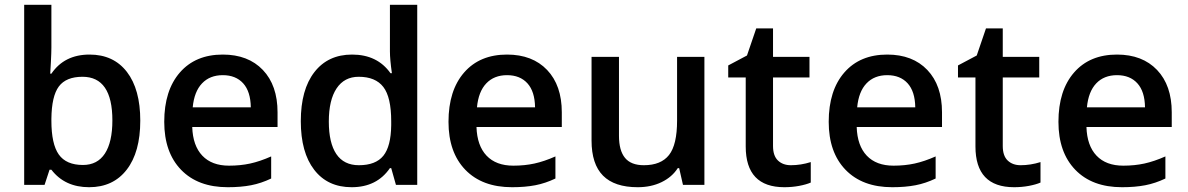

<svg xmlns="http://www.w3.org/2000/svg" viewBox="-20 -780 5012 810"><path d="M357.9 -549.8Q459 -549.8 515.4 -476.6Q571.8 -403.3 571.8 -271Q571.8 -138.2 514.6 -64.2Q457.5 9.8 356 9.8Q253.4 9.8 196.8 -64H189L168 0H82V-759.8H196.8V-579.1Q196.8 -559.1 194.8 -519.5Q192.9 -480 191.9 -469.2H196.8Q251.5 -549.8 357.9 -549.8ZM328.1 -456.1Q258.8 -456.1 228.3 -415.3Q197.8 -374.5 196.8 -278.8V-271Q196.8 -172.4 228 -128.2Q259.3 -84 330.1 -84Q391.1 -84 422.6 -132.3Q454.1 -180.7 454.1 -272Q454.1 -456.1 328.1 -456.1Z M940.9 9.8Q814.9 9.8 743.9 -63.7Q672.9 -137.2 672.9 -266.1Q672.9 -398.4 738.8 -474.1Q804.7 -549.8 919.9 -549.8Q1026.9 -549.8 1088.9 -484.9Q1150.9 -419.9 1150.9 -306.2V-244.1H791Q793.5 -165.5 833.5 -123.3Q873.5 -81.1 946.3 -81.1Q994.1 -81.1 1035.4 -90.1Q1076.7 -99.1 1124 -120.1V-26.9Q1082 -6.8 1039.1 1.5Q996.1 9.8 940.9 9.8ZM919.9 -462.9Q865.2 -462.9 832.3 -428.2Q799.3 -393.6 793 -327.1H1038.1Q1037.1 -394 1005.9 -428.5Q974.6 -462.9 919.9 -462.9Z M1463.4 9.8Q1362.3 9.8 1305.7 -63.5Q1249 -136.7 1249 -269Q1249 -401.9 1306.4 -475.8Q1363.8 -549.8 1465.3 -549.8Q1571.8 -549.8 1627.4 -471.2H1633.3Q1625 -529.3 1625 -563V-759.8H1740.2V0H1650.4L1630.4 -70.8H1625Q1569.8 9.8 1463.4 9.8ZM1494.1 -83Q1564.9 -83 1597.2 -122.8Q1629.4 -162.6 1630.4 -252V-268.1Q1630.4 -370.1 1597.2 -413.1Q1564 -456.1 1493.2 -456.1Q1432.6 -456.1 1399.9 -407Q1367.2 -357.9 1367.2 -267.1Q1367.2 -177.2 1398.9 -130.1Q1430.7 -83 1494.1 -83Z M2140.1 9.8Q2014.2 9.8 1943.1 -63.7Q1872.1 -137.2 1872.1 -266.1Q1872.1 -398.4 1938 -474.1Q2003.9 -549.8 2119.1 -549.8Q2226.1 -549.8 2288.1 -484.9Q2350.1 -419.9 2350.1 -306.2V-244.1H1990.2Q1992.7 -165.5 2032.7 -123.3Q2072.8 -81.1 2145.5 -81.1Q2193.4 -81.1 2234.6 -90.1Q2275.9 -99.1 2323.2 -120.1V-26.9Q2281.2 -6.8 2238.3 1.5Q2195.3 9.8 2140.1 9.8ZM2119.1 -462.9Q2064.5 -462.9 2031.5 -428.2Q1998.5 -393.6 1992.2 -327.1H2237.3Q2236.3 -394 2205.1 -428.5Q2173.8 -462.9 2119.1 -462.9Z M2861.3 0 2845.2 -70.8H2839.4Q2815.4 -33.2 2771.2 -11.7Q2727.1 9.8 2670.4 9.8Q2572.3 9.8 2523.9 -39.1Q2475.6 -87.9 2475.6 -187V-540H2591.3V-207Q2591.3 -145 2616.7 -114Q2642.1 -83 2696.3 -83Q2768.6 -83 2802.5 -126.2Q2836.4 -169.4 2836.4 -271V-540H2951.7V0Z M3316.4 -83Q3358.4 -83 3400.4 -96.2V-9.8Q3381.3 -1.5 3351.3 4.2Q3321.3 9.8 3289.1 9.8Q3126 9.8 3126 -162.1V-453.1H3052.2V-503.9L3131.3 -545.9L3170.4 -660.2H3241.2V-540H3395V-453.1H3241.2V-164.1Q3241.2 -122.6 3262 -102.8Q3282.7 -83 3316.4 -83Z M3744.1 9.8Q3618.2 9.8 3547.1 -63.7Q3476.1 -137.2 3476.1 -266.1Q3476.1 -398.4 3542 -474.1Q3607.9 -549.8 3723.1 -549.8Q3830.1 -549.8 3892.1 -484.9Q3954.1 -419.9 3954.1 -306.2V-244.1H3594.2Q3596.7 -165.5 3636.7 -123.3Q3676.8 -81.1 3749.5 -81.1Q3797.4 -81.1 3838.6 -90.1Q3879.9 -99.1 3927.2 -120.1V-26.9Q3885.3 -6.8 3842.3 1.5Q3799.3 9.8 3744.1 9.8ZM3723.1 -462.9Q3668.5 -462.9 3635.5 -428.2Q3602.5 -393.6 3596.2 -327.1H3841.3Q3840.3 -394 3809.1 -428.5Q3777.8 -462.9 3723.1 -462.9Z M4285.6 -83Q4327.6 -83 4369.6 -96.2V-9.8Q4350.6 -1.5 4320.6 4.2Q4290.5 9.8 4258.3 9.8Q4095.2 9.8 4095.2 -162.1V-453.1H4021.5V-503.9L4100.6 -545.9L4139.6 -660.2H4210.4V-540H4364.3V-453.1H4210.4V-164.1Q4210.4 -122.6 4231.2 -102.8Q4252 -83 4285.6 -83Z M4713.4 9.8Q4587.4 9.8 4516.4 -63.7Q4445.3 -137.2 4445.3 -266.1Q4445.3 -398.4 4511.2 -474.1Q4577.1 -549.8 4692.4 -549.8Q4799.3 -549.8 4861.3 -484.9Q4923.3 -419.9 4923.3 -306.2V-244.1H4563.5Q4565.9 -165.5 4606 -123.3Q4646 -81.1 4718.8 -81.1Q4766.6 -81.1 4807.9 -90.1Q4849.1 -99.1 4896.5 -120.1V-26.9Q4854.5 -6.8 4811.5 1.5Q4768.6 9.8 4713.4 9.8ZM4692.4 -462.9Q4637.7 -462.9 4604.7 -428.2Q4571.8 -393.6 4565.4 -327.1H4810.5Q4809.6 -394 4778.3 -428.5Q4747.1 -462.9 4692.4 -462.9Z"/></svg>

Font: f1_44652          
Style: Regular
Weight: 600
Foundry: Ascender Corporation
Version: Version 1.10